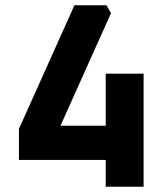

<svg xmlns="http://www.w3.org/2000/svg" viewBox="-20 -710 618 730"><path d="M52 -102V-220L263 -690H385L402 -660L210 -232H382V-430H526V0H382V-102Z"/></svg>

Font: Oxanium ExtraLight
Style: Bold
Weight: 700
Version: Version 2.000